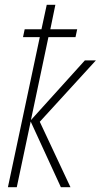

<svg xmlns="http://www.w3.org/2000/svg" viewBox="-20 -781 420 801"><path d="M13 0 146 -626H76L83 -659H153L175 -761H211L190 -659H302L295 -626H182L109 -280L334 -529H380L146 -273L274 0H234L108 -274L50 0Z"/></svg>

Font: Noto Sans Condensed ExtraLight
Style: Italic
Weight: 200
Width: 3
Italic angle: -12°
Designer: Monotype Design Team
Foundry: Monotype Imaging Inc.
Version: Version 2.013; ttfautohint (v1.8.4.7-5d5b)